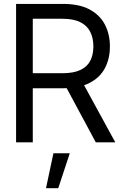

<svg xmlns="http://www.w3.org/2000/svg" viewBox="-20 -748 633 1009"><path d="M64.5 0V-727.5H310.5Q396 -727.5 450.4 -698.5Q504.9 -669.4 531.2 -618.9Q557.6 -568.4 557.6 -503.9Q557.6 -439.9 531.5 -390.1Q505.4 -340.3 450.9 -312.3Q396.5 -284.2 311.5 -284.2H113.3V-363.3H308.6Q367.2 -363.3 402.8 -380.4Q438.5 -397.5 454.6 -429Q470.7 -460.4 470.7 -503.9Q470.7 -547.9 454.3 -580.6Q438 -613.3 402.3 -631.3Q366.7 -649.4 307.6 -649.4H152.3V0ZM483.4 0 307.6 -327.1H407.2L585.9 0ZM221.7 241.2 260.7 57.6H346.7L286.1 241.2Z"/></svg>

Font: Inter Tight
Style: Regular
Weight: 400
Designer: Rasmus Andersson
Foundry: rsms
Version: Version 3.002